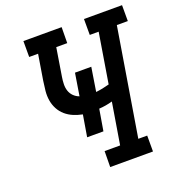

<svg xmlns="http://www.w3.org/2000/svg" viewBox="-133 -844 882 953"><g transform="rotate(-20 308.5 -367.5)"><path d="M287 0 288 -84H370L406 -303Q388 -298 370.5 -295Q353 -292 335 -291L316 -178H230L249 -292Q224 -297 201.5 -306.5Q179 -316 161 -331.5Q143 -347 131.5 -368.5Q120 -390 116 -414.5Q112 -439 114.5 -464.5Q117 -490 121 -516L143 -651H96V-735H298L297 -651H239L215 -502Q212 -484 211.5 -465Q211 -446 216.5 -429.5Q222 -413 234.5 -400.5Q247 -388 264 -382L283 -500H369L349 -374Q367 -376 384.5 -379.5Q402 -383 420 -388L463 -651H416V-735H617V-651H559L466 -84H513V0Z"/></g></svg>

Font: Iosevka Etoile Medium
Style: Italic
Weight: 500
Italic angle: -9°
Designer: Belleve Invis
Foundry: Belleve Invis
Version: Version 22.1.2; ttfautohint (v1.8.4)